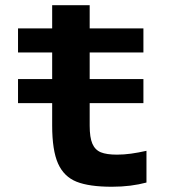

<svg xmlns="http://www.w3.org/2000/svg" viewBox="-20 -700 660 735"><path d="M529 -591.2V-499.2H49V-591.2H219.4H233.9ZM529 -397.3V-305.3H49V-397.3H219.4H233.9ZM179.7 -219.8V-680.1H323.3V-219.1Q323.3 -173.7 333.6 -149.9Q343.9 -126.1 366 -117Q388.1 -108 427.9 -108Q454.1 -108 481.6 -111.8Q509.2 -115.6 540.7 -122.7V-1.2Q512.2 6.4 479 10.7Q445.8 14.9 408.3 14.9Q321.7 14.9 273.2 -4.3Q224.7 -23.6 202.2 -74Q179.7 -124.4 179.7 -219.8Z"/></svg>

Font: Monaspace Neon Var ExtraLight
Style: Regular
Weight: 200
Designer: Riley Cran and the Lettermatic Team
Version: Version 1.200 (Monaspace Neon Var)